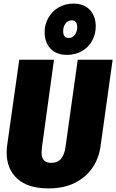

<svg xmlns="http://www.w3.org/2000/svg" viewBox="-20 -1028 646 1067"><path d="M539 -217Q530 -149 494 -96Q458 -43 396.5 -12Q335 19 251 19Q135 19 76 -35Q17 -89 17 -180Q17 -201 20 -222L87 -696H280L213 -209Q211 -189 211 -181Q211 -152 224 -137.5Q237 -123 265 -123Q300 -123 319 -145.5Q338 -168 344 -211L412 -696H606ZM512 -881Q512 -839 492.5 -802.5Q473 -766 436.5 -744.5Q400 -723 352 -723Q293 -723 260.5 -758Q228 -793 228 -850Q228 -891 248 -927.5Q268 -964 304.5 -986Q341 -1008 388 -1008Q447 -1008 479.5 -973Q512 -938 512 -881ZM331 -855Q331 -817 362 -817Q383 -817 396 -835Q409 -853 409 -876Q409 -915 379 -915Q357 -915 344 -897Q331 -879 331 -855Z"/></svg>

Font: Fira Sans Condensed Black
Style: Italic
Weight: 900
Width: 3
Italic angle: -8°
Designer: Carrois Corporate & Edenspiekermann AG
Foundry: Carrois Corporate GbR & Edenspiekermann AG
Version: Version 4.203